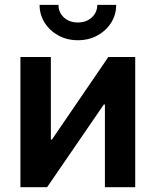

<svg xmlns="http://www.w3.org/2000/svg" viewBox="-20 -778 647 798"><path d="M542 0H416V-343.8H411.6L175.8 0H64.9V-541H191.4V-197.8H195.8L430.2 -541H542ZM303.7 -610.8Q258.8 -610.8 222.9 -630.4Q187 -649.9 165.8 -683.3Q144.5 -716.8 144.5 -757.8H223.1Q223.1 -726.1 245.8 -705.3Q268.6 -684.6 303.7 -684.6Q338.4 -684.6 361.3 -705.3Q384.3 -726.1 384.3 -757.8H462.9Q462.9 -716.8 441.9 -683.6Q420.9 -650.4 385 -630.6Q349.1 -610.8 303.7 -610.8Z"/></svg>

Font: Inter 17pt SemiBold
Style: Regular
Weight: 600
Version: Version 4.001;git-66647c0bb